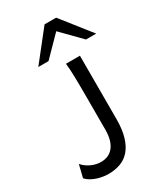

<svg xmlns="http://www.w3.org/2000/svg" viewBox="-242 -1085 1021 1192"><g transform="rotate(-30 268.5 -489.5)"><path d="M380.9 -712.9V-261.2Q380.9 -185.1 365.2 -132.8Q349.6 -80.6 321.5 -48.3Q293.5 -16.1 254.4 -2Q215.3 12.2 168.5 12.2Q150.9 12.2 130.1 9Q109.4 5.9 88.4 -1Q67.4 -7.8 48.8 -18.6Q30.3 -29.3 17.1 -43.9L39.1 -134.3Q51.3 -120.1 66.4 -109.1Q81.5 -98.1 97.9 -90.8Q114.3 -83.5 131.6 -79.6Q148.9 -75.7 166 -75.7Q192.9 -75.7 215.3 -85.2Q237.8 -94.7 253.9 -114.5Q270 -134.3 279.1 -164.6Q288.1 -194.8 288.1 -236.8V-478.5Q288.1 -514.2 287.8 -548.1Q287.6 -582 286.9 -612.1Q286.1 -642.1 284.7 -667.7Q283.2 -693.4 280.8 -712.9ZM122.1 -781.2 288.1 -991.2H371.1L537.1 -781.2H463.9L329.6 -918L195.3 -781.2Z"/></g></svg>

Font: Andika FrenchTight
Style: Regular
Weight: 400
Designer: Victor Gaultney, Annie Olsen, Julie Remington, Don Collingsworth, Eric Hays, Becca Hirsbrunner
Foundry: SIL International
Version: Version 5.000 ; Dig1 Dig4Opn Dig7 LnSpcTght